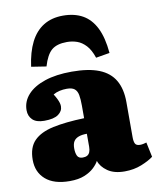

<svg xmlns="http://www.w3.org/2000/svg" viewBox="-91 -888 801 972"><g transform="rotate(-10 310.0 -401.5)"><path d="M189 14Q108 14 65 -23.5Q22 -61 22 -124Q22 -188 55.5 -222Q89 -256 154 -270Q219 -284 315 -287V-352Q315 -385 311 -406.5Q307 -428 294 -438.5Q281 -449 254 -449Q235 -449 217 -445Q199 -441 184 -432Q193 -418 199 -405.5Q205 -393 207.5 -384Q210 -375 210 -367Q210 -342 187 -325.5Q164 -309 115 -309Q74 -309 54.5 -328Q35 -347 35 -377Q35 -422 66 -456.5Q97 -491 155 -510.5Q213 -530 294 -530Q380 -530 434 -508.5Q488 -487 514 -442.5Q540 -398 540 -330V-150Q540 -127 546 -116Q552 -105 571 -105Q580 -105 588.5 -107Q597 -109 604 -111L620 -35Q598 -18 558.5 -2Q519 14 471 14Q417 14 384 -9Q351 -32 341 -63Q333 -47 314 -29Q295 -11 264.5 1.5Q234 14 189 14ZM274 -92Q288 -92 297 -97Q306 -102 310.5 -113Q315 -124 315 -140V-207Q289 -207 272 -200.5Q255 -194 247 -181Q239 -168 239 -145Q239 -122 246 -107Q253 -92 274 -92ZM299 -817Q358 -817 400 -793.5Q442 -770 467 -720Q492 -670 499 -590L428 -578Q414 -620 393 -642.5Q372 -665 347.5 -673.5Q323 -682 296 -682Q244 -682 217 -659Q190 -636 173 -578L96 -590Q106 -664 131.5 -714.5Q157 -765 199 -791Q241 -817 299 -817Z"/></g></svg>

Font: Literata Black
Style: Regular
Weight: 900
Designer: Latin by Veronika Burian and Jose Scaglione. Greek by Irene Vlachou. Cyrillic by Vera Evstafieva.
Foundry: TypeTogether
Version: Version 3.103;gftools[0.9.29]